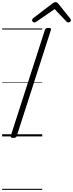

<svg xmlns="http://www.w3.org/2000/svg" viewBox="-20 -1276 683 1796"><path d="M104 14Q90 14 84 9.5Q78 5 81 -6L400 -996Q404 -1006 411 -1010.5Q418 -1015 433 -1015Q448 -1015 454 -1010.5Q460 -1006 456 -995L137 -5Q134 5 127 9.5Q120 14 104 14ZM301 -1066Q292 -1066 286 -1073Q280 -1080 280 -1087Q280 -1093 282 -1096.5Q284 -1100 288 -1104L470 -1243Q479 -1250 486 -1253Q493 -1256 501 -1256Q508 -1256 513.5 -1252.5Q519 -1249 525 -1242L637 -1102Q640 -1098 641.5 -1094Q643 -1090 643 -1086Q643 -1077 634.5 -1071.5Q626 -1066 619 -1066Q613 -1066 608.5 -1068.5Q604 -1071 600 -1076L491 -1191L323 -1075Q316 -1070 311 -1068Q306 -1066 301 -1066ZM0 490H375V500H0ZM0 -20H375V0H0ZM0 -505H375V-500H0ZM0 -1010H375V-1000H0Z"/></svg>

Font: Playwrite MX Guides
Style: Regular
Weight: 400
Designer: Veronika Burian, José Scaglione
Foundry: TypeTogether
Version: Version 1.003